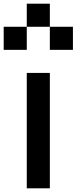

<svg xmlns="http://www.w3.org/2000/svg" viewBox="-20 -1020 415 1040"><path d="M125 0V-625H250V0ZM0 -750V-875H125V-1000H250V-875H375V-750H250V-875H125V-750Z"/></svg>

Font: Silkscreen
Style: Regular
Weight: 400
Designer: Jason Kottke
Foundry: Jason Kottke
Version: Version 1.001; ttfautohint (v1.8.4.7-5d5b)